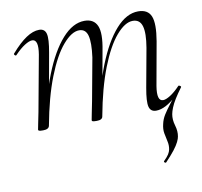

<svg xmlns="http://www.w3.org/2000/svg" viewBox="-72 -476 818 776"><g transform="rotate(-10 337.0 -88.0)"><path d="M82 8Q69 8 65.5 6.5Q62 5 62 2Q62 -1 67 -23.5Q72 -46 76 -68L118 -297Q128 -358 101 -358Q89 -358 70 -346Q51 -334 29 -311Q26 -307 21.5 -311.5Q17 -316 21 -319Q54 -357 82.5 -376Q111 -395 136 -395Q159 -395 164.5 -373.5Q170 -352 160 -297L108 -6Q105 8 82 8ZM302 8Q289 8 285.5 6.5Q282 5 282 2Q282 -1 287.5 -26.5Q293 -52 297 -74L329 -248Q337 -307 329.5 -336Q322 -365 295 -365Q264 -365 228 -323Q192 -281 160.5 -200.5Q129 -120 108 -6L97 -7Q117 -123 152 -211.5Q187 -300 231 -349.5Q275 -399 323 -399Q361 -399 374.5 -368.5Q388 -338 374 -267L327 -6Q325 8 302 8ZM522 -89 551 -248Q561 -307 552.5 -336Q544 -365 515 -365Q483 -365 447 -323Q411 -281 379.5 -200.5Q348 -120 327 -6L317 -7Q337 -123 372 -211.5Q407 -300 451 -349.5Q495 -399 543 -399Q583 -399 595.5 -368.5Q608 -338 596 -267L564 -89Q554 -28 581 -28Q592 -28 610.5 -39.5Q629 -51 651 -74Q653 -76 658 -73Q663 -70 661 -67Q644 -44 632.5 -25.5Q621 -7 615 8Q609 23 607 34Q603 56 610.5 81Q618 106 614 127Q613 135 606.5 148.5Q600 162 586 180Q572 198 549 222Q547 224 543 221Q539 218 542 215Q556 201 562 191.5Q568 182 570 172Q573 155 569 138.5Q565 122 562 104.5Q559 87 564 67Q568 48 578.5 31Q589 14 606.5 -8.5Q624 -31 647 -65L632 -36Q584 9 546 9Q523 9 517.5 -12.5Q512 -34 522 -89Z"/></g></svg>

Font: Cormorant Garamond Light
Style: Italic
Weight: 300
Italic angle: -10°
Designer: Christian Thalmann (Catharsis Fonts)
Foundry: Catharsis Fonts
Version: Version 4.001